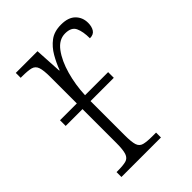

<svg xmlns="http://www.w3.org/2000/svg" viewBox="-168 -619 694 694"><g transform="rotate(-45 179.0 -272.0)"><path d="M37 0V-25H43Q71 -25 85.5 -29Q100 -33 105.5 -49Q111 -65 111 -100V-273H25V-302H111V-438Q111 -472 105.5 -487.5Q100 -503 85 -507Q70 -511 39 -511H33V-536H144L150 -431H152Q162 -458 177 -484Q192 -510 214.5 -527Q237 -544 272 -544Q309 -544 327.5 -525.5Q346 -507 346 -479Q346 -460 338 -447.5Q330 -435 311 -435Q311 -469 301.5 -490Q292 -511 260 -511Q228 -511 205 -480Q182 -449 168.5 -401Q155 -353 153 -302H271V-273H152V-99Q152 -64 157 -48.5Q162 -33 177 -29Q192 -25 220 -25H239V0Z"/></g></svg>

Font: Noto Serif Condensed ExtraLight
Style: Regular
Weight: 200
Width: 3
Designer: Monotype Design Team
Foundry: Monotype Imaging Inc.
Version: Version 2.013; ttfautohint (v1.8.4.7-5d5b)